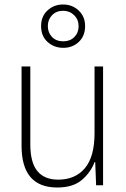

<svg xmlns="http://www.w3.org/2000/svg" viewBox="-20 -891 562 855"><path d="M439 -595V-66H408L404 -169H401Q385 -125 345.5 -90.5Q306 -56 235 -56Q76 -56 76 -242V-595H115V-248Q115 -167 146.5 -129Q178 -91 239 -91Q315 -91 358 -142Q401 -193 401 -298V-595ZM262 -678Q221 -678 192 -704Q163 -730 163 -775Q163 -818 191.5 -844.5Q220 -871 261 -871Q302 -871 330.5 -844Q359 -817 359 -775Q359 -731 331 -704.5Q303 -678 262 -678ZM262 -707Q292 -707 311 -726Q330 -745 330 -774Q330 -804 310 -823.5Q290 -843 261 -843Q231 -843 212 -823.5Q193 -804 193 -775Q193 -746 211.5 -726.5Q230 -707 262 -707Z"/></svg>

Font: Noto Sans Malayalam UI SemiCondensed ExtraLight
Style: Regular
Weight: 200
Width: 4
Designer: Jelle Bosma - Monotype Design Team
Foundry: Monotype Imaging Inc.
Version: Version 2.104; ttfautohint (v1.8.4.7-5d5b)